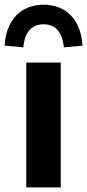

<svg xmlns="http://www.w3.org/2000/svg" viewBox="-46 -809 376 829"><path d="M216.3 0V-539.1H67.4V0ZM54.7 -604.5C60.5 -669.4 90.3 -704.1 142.1 -704.1C193.8 -704.1 223.6 -669.4 229.5 -604.5L310.1 -611.8C304.2 -722.2 240.2 -788.6 142.1 -788.6C43.9 -788.6 -20 -722.2 -25.9 -611.8Z"/></svg>

Font: Winston
Style: Bold
Weight: 700
Designer: Vernon Adams, Kim Jin-seong, David Berlow, Cristiano Sobral
Foundry: The Winston Project Authors
Version: Version 3.004